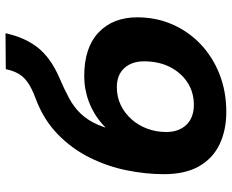

<svg xmlns="http://www.w3.org/2000/svg" viewBox="-91 -718 825 683"><g transform="rotate(-90 321.5 -376.5)"><path d="M264.8 16Q200.4 16 150.3 -7.6Q100.2 -31.2 71.8 -80.4Q43.4 -129.6 43.4 -205.6Q43.4 -270.6 57.3 -339Q71.2 -407.4 102.7 -470.6Q134.2 -533.8 186 -584.1Q237.8 -634.4 312.6 -662.2Q348.2 -675.4 369 -689.8Q389.8 -704.2 400.7 -723.2Q411.6 -742.2 417 -768.4L544.8 -769.4Q530 -700.6 493.7 -654.6Q457.4 -608.6 386.4 -577.8Q346 -560.6 314 -543.4Q282 -526.2 258.6 -501.7Q235.2 -477.2 218.9 -440.1Q202.6 -403 193.6 -345.6L163.4 -348.2Q185.2 -392.6 220.7 -424.2Q256.2 -455.8 300.5 -472.6Q344.8 -489.4 392.2 -489.4Q493.8 -489.4 547.6 -438.3Q601.4 -387.2 601.4 -300.6Q601.4 -234.6 576.7 -177.1Q552 -119.6 506.5 -76.1Q461 -32.6 399.5 -8.3Q338 16 264.8 16ZM290.4 -99.4Q334.4 -99.4 369.2 -121.8Q404 -144.2 424.4 -184Q444.8 -223.8 444.8 -276.6Q444.8 -320.6 420.5 -347Q396.2 -373.4 353 -373.4Q318.2 -373.4 289.2 -359.4Q260.2 -345.4 238.6 -321.1Q217 -296.8 205.2 -264.9Q193.4 -233 193.4 -197.8Q193.4 -152.8 218.9 -126.1Q244.4 -99.4 290.4 -99.4Z"/></g></svg>

Font: Geist
Style: Italic
Weight: 400
Italic angle: -12°
Designer: Basement.studio, Andrés Briganti, Mateo Zaragoza
Foundry: Basement.studio, Vercel, Andrés Briganti, Guido Ferreyra, Mateo Zaragoza
Version: Version 1.500